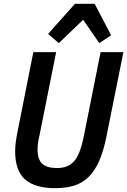

<svg xmlns="http://www.w3.org/2000/svg" viewBox="-20 -970 664 1002"><path d="M273 -698 186 -263Q181 -243 178.5 -225Q176 -207 176 -192Q176 -137 201 -115Q226 -93 277 -93Q305 -93 327 -101Q349 -109 366 -128Q383 -147 395.5 -179.5Q408 -212 418 -262L505 -698H624L536 -260Q521 -184 498.5 -132Q476 -80 444 -48Q412 -16 369 -2Q326 12 268 12Q163 12 111 -33.5Q59 -79 59 -181Q59 -204 62.5 -229.5Q66 -255 72 -285L154 -698ZM474 -950 560 -786 498 -745 414 -867 287 -745 231 -793 371 -950Z"/></svg>

Font: IBM Plex Sans Condensed SemiBold
Style: Italic
Weight: 600
Width: 3
Italic angle: -11°
Designer: Mike Abbink, Paul van der Laan, Pieter van Rosmalen
Foundry: Bold Monday
Version: Version 1.3